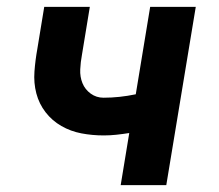

<svg xmlns="http://www.w3.org/2000/svg" viewBox="-20 -540 640 560"><path d="M332 0 357 -152Q338 -149 319.5 -147Q301 -145 283 -145Q249 -145 217.5 -151Q186 -157 159 -172.5Q132 -188 113 -212.5Q94 -237 86 -267.5Q78 -298 80.5 -331.5Q83 -365 89 -398L109 -520H242L219 -380Q215 -359 214 -337.5Q213 -316 220.5 -297.5Q228 -279 244.5 -267Q261 -255 282 -255Q305 -255 328.5 -257.5Q352 -260 376 -265L418 -520H551L465 0Z"/></svg>

Font: Iosevka Aile Extrabold Oblique
Style: Regular
Weight: 800
Italic angle: -9°
Designer: Belleve Invis
Foundry: Belleve Invis
Version: Version 31.1.0; ttfautohint (v1.8.4)